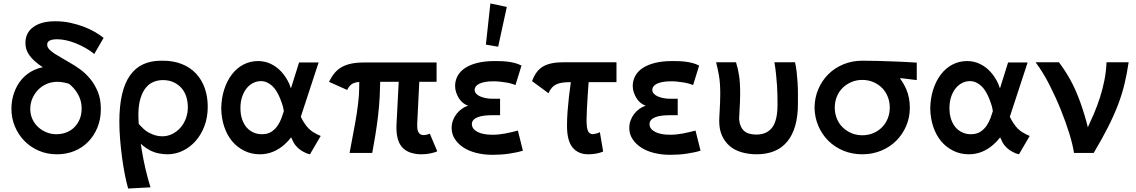

<svg xmlns="http://www.w3.org/2000/svg" viewBox="-20 -884 6568 1110"><path d="M309 8Q251 8 202.5 -13.5Q154 -35 119.5 -71Q85 -107 65.5 -154.5Q46 -202 46 -255Q46 -304 62 -349Q78 -394 107.5 -427.5Q137 -461 179 -480Q203 -491 228 -495Q204 -510 184 -528Q159 -549 143 -575.5Q127 -602 127 -636Q127 -695 173 -728Q219 -761 297 -761Q300 -761 302 -761Q345 -761 385 -752.5Q425 -744 461.5 -730.5Q498 -717 528 -699.5Q558 -682 579 -665L525 -572Q502 -591 474.5 -606.5Q447 -622 418.5 -633.5Q390 -645 362.5 -651Q335 -657 311 -657Q282 -657 267.5 -649.5Q253 -642 253 -628Q253 -627 253 -626Q253 -625 253 -624Q253 -611 265.5 -598Q278 -585 297.5 -572.5Q317 -560 341 -546.5Q365 -533 388 -519Q415 -504 445 -482Q475 -460 501.5 -428Q528 -396 545.5 -353.5Q563 -311 563 -254Q563 -194 543 -146Q523 -98 489 -63.5Q455 -29 409 -10.5Q363 8 309 8ZM407 -373Q394 -387 380 -399Q374 -401 367 -403Q338 -411 311 -411Q279 -411 250.5 -399Q222 -387 201 -365.5Q180 -344 167.5 -315.5Q155 -287 155 -255Q155 -222 167.5 -195Q180 -168 201 -149Q222 -130 249 -119Q276 -108 306 -108Q336 -108 362.5 -118Q389 -128 409 -147.5Q429 -167 440.5 -194.5Q452 -222 452 -257Q452 -292 439.5 -321Q427 -350 407 -373Z M721 206Q711 172 702 126.5Q693 81 686 29.5Q679 -22 674.5 -76.5Q670 -131 670 -181Q670 -271 685.5 -338Q701 -405 732 -448.5Q763 -492 808 -512.5Q853 -533 912 -533Q915 -533 918 -533Q921 -533 924 -533Q982 -533 1030.5 -514Q1079 -495 1112.5 -459.5Q1146 -424 1163.5 -375Q1181 -326 1181 -267Q1181 -206 1162 -155.5Q1143 -105 1110.5 -68.5Q1078 -32 1036 -12Q994 8 948 8Q925 8 899 3Q873 -2 849 -14Q825 -26 804 -44Q799 -48 794 -53Q796 -36 799 -20Q808 36 821 92Q834 148 850 199ZM780 -227Q780 -199 782 -168Q791 -157 801 -148Q819 -129 839 -118Q859 -107 878.5 -101.5Q898 -96 917 -96Q949 -96 976 -109.5Q1003 -123 1023 -145.5Q1043 -168 1054.5 -199Q1066 -230 1066 -264Q1066 -296 1057 -324.5Q1048 -353 1030 -374Q1012 -395 984.5 -408Q957 -421 922 -421Q892 -421 866.5 -410Q841 -399 822.5 -376Q804 -353 792.5 -316Q781 -279 780 -227Z M1772 8 1754 3Q1735 -5 1719 -15.5Q1703 -26 1689.5 -42.5Q1676 -59 1667 -82Q1665 -86 1663 -90Q1645 -66 1624 -48Q1595 -22 1559 -7Q1523 8 1482 8Q1434 8 1393 -12Q1352 -32 1322.5 -67Q1293 -102 1276.5 -151Q1260 -200 1259 -257Q1260 -316 1276 -366Q1292 -416 1320 -453Q1348 -490 1387 -510.5Q1426 -531 1472 -531Q1511 -531 1545 -515Q1579 -499 1606 -470Q1633 -441 1652 -400Q1657 -387 1662 -373L1709 -523H1822L1719 -209Q1729 -188 1740 -172Q1752 -153 1765 -140.5Q1778 -128 1790 -120.5Q1802 -113 1812 -108L1834 -98ZM1608 -203Q1615 -224 1621 -242Q1619 -254 1616 -267Q1609 -291 1600 -313.5Q1591 -336 1579.5 -355Q1568 -374 1554 -387Q1540 -400 1523.5 -407.5Q1507 -415 1487 -415Q1466 -415 1445 -405Q1424 -395 1407.5 -375.5Q1391 -356 1380.5 -326.5Q1370 -297 1370 -259Q1370 -222 1380 -193.5Q1390 -165 1406.5 -146.5Q1423 -128 1445.5 -118Q1468 -108 1493 -108Q1527 -108 1548.5 -122Q1570 -136 1584.5 -157Q1599 -178 1608 -203Z M2416 8Q2385 8 2357 -0.5Q2329 -9 2309.5 -28Q2290 -47 2281 -76.5Q2272 -106 2272 -143Q2272 -150 2272 -158L2285 -411H2178Q2177 -368 2175 -323Q2172 -268 2165.5 -213.5Q2159 -159 2150.5 -105.5Q2142 -52 2132 0H2001Q2013 -66 2024 -122.5Q2035 -179 2043 -231.5Q2051 -284 2055 -333Q2057 -372 2057 -410Q2047 -410 2040 -408Q2026 -405 2016.5 -399.5Q2007 -394 2000 -385Q1993 -376 1987 -364L1882 -411Q1897 -441 1915 -462.5Q1933 -484 1958 -497.5Q1983 -511 2015 -517Q2047 -523 2087 -523H2504V-411H2404L2392 -169Q2392 -163 2392 -157Q2392 -129 2401.5 -116Q2411 -103 2429 -103Q2438 -103 2447.5 -105.5Q2457 -108 2465 -111L2508 -9Q2498 -4 2472 2Q2446 8 2416 8Z M3003 -13Q2988 -8 2967 -3.5Q2946 1 2922.5 4.5Q2899 8 2874.5 9.5Q2850 11 2827 11Q2777 11 2733.5 0Q2690 -11 2659 -31.5Q2628 -52 2609.5 -80.5Q2591 -109 2591 -144Q2591 -167 2598.5 -187.5Q2606 -208 2619 -225Q2632 -242 2649.5 -254.5Q2667 -267 2686 -273Q2671 -278 2657.5 -288.5Q2644 -299 2634 -314.5Q2624 -330 2617.5 -348.5Q2611 -367 2611 -387Q2611 -418 2625.5 -445Q2640 -472 2669 -491Q2698 -510 2740.5 -520.5Q2783 -531 2839 -531Q2856 -531 2875.5 -530.5Q2895 -530 2915 -527.5Q2935 -525 2955 -520Q2975 -515 2995 -505L2960 -392Q2949 -397 2934.5 -401Q2920 -405 2903.5 -407.5Q2887 -410 2869.5 -412Q2852 -414 2834 -414Q2804 -414 2783.5 -410Q2763 -406 2750 -399.5Q2737 -393 2730.5 -384Q2724 -375 2724 -365Q2724 -353 2732 -343.5Q2740 -334 2754 -327.5Q2768 -321 2787 -317Q2806 -313 2827 -313H2871V-218H2826Q2802 -218 2780.5 -215.5Q2759 -213 2743 -207Q2727 -201 2717.5 -191Q2708 -181 2708 -167Q2708 -139 2739.5 -122Q2771 -105 2827 -105Q2863 -105 2899.5 -112Q2936 -119 2974 -129ZM2910 -844 2860 -614 2789 -626 2815 -864Z M3381 8Q3323 8 3290.5 -31Q3258 -70 3258 -156Q3258 -196 3261 -237.5Q3264 -279 3269 -323Q3274 -365 3280 -409H3274Q3249 -409 3229.5 -406Q3210 -403 3195.5 -396Q3181 -389 3170 -376.5Q3159 -364 3151 -345L3056 -415Q3067 -445 3082.5 -466Q3098 -487 3119.5 -499.5Q3141 -512 3169.5 -518Q3198 -524 3234 -524H3544V-409H3383Q3380 -374 3378 -338Q3375 -293 3373 -253.5Q3371 -214 3371 -190Q3371 -164 3373.5 -148Q3376 -132 3381 -123.5Q3386 -115 3392.5 -112Q3399 -109 3407 -108Q3416 -109 3428 -112Q3440 -115 3448 -120L3467 -8Q3449 0 3426.5 4Q3404 8 3381 8Z M4030 -13Q4015 -8 3994 -3.5Q3973 1 3949.5 4.5Q3926 8 3901.5 9.5Q3877 11 3854 11Q3804 11 3760.5 0Q3717 -11 3686 -31.5Q3655 -52 3636.5 -80.5Q3618 -109 3618 -144Q3618 -167 3625.5 -187.5Q3633 -208 3646 -225Q3659 -242 3676.5 -254.5Q3694 -267 3713 -273Q3698 -278 3684.5 -288.5Q3671 -299 3661 -314.5Q3651 -330 3644.5 -348.5Q3638 -367 3638 -387Q3638 -418 3652.5 -445Q3667 -472 3696 -491Q3725 -510 3767.5 -520.5Q3810 -531 3866 -531Q3883 -531 3902.5 -530.5Q3922 -530 3942 -527.5Q3962 -525 3982 -520Q4002 -515 4022 -505L3987 -392Q3976 -397 3961.5 -401Q3947 -405 3930.5 -407.5Q3914 -410 3896.5 -412Q3879 -414 3861 -414Q3831 -414 3810.5 -410Q3790 -406 3777 -399.5Q3764 -393 3757.5 -384Q3751 -375 3751 -365Q3751 -353 3759 -343.5Q3767 -334 3781 -327.5Q3795 -321 3814 -317Q3833 -313 3854 -313H3898V-218H3853Q3829 -218 3807.5 -215.5Q3786 -213 3770 -207Q3754 -201 3744.5 -191Q3735 -181 3735 -167Q3735 -139 3766.5 -122Q3798 -105 3854 -105Q3890 -105 3926.5 -112Q3963 -119 4001 -129Z M4138 -184Q4138 -196 4139 -213.5Q4140 -231 4141 -251.5Q4142 -272 4143 -295Q4144 -318 4144 -341Q4144 -407 4136 -450Q4128 -493 4120 -524H4235Q4241 -505 4245 -487.5Q4249 -470 4252.5 -448.5Q4256 -427 4257.5 -401Q4259 -375 4259 -339Q4259 -316 4258 -294.5Q4257 -273 4256 -256Q4255 -239 4254.5 -225Q4254 -211 4253 -201Q4254 -175 4261.5 -157Q4269 -139 4281.5 -127.5Q4294 -116 4312.5 -111Q4331 -106 4352 -106Q4413 -106 4444 -146.5Q4475 -187 4475 -279Q4475 -282 4475 -285Q4475 -307 4474.5 -334Q4474 -361 4472 -391.5Q4470 -422 4466.5 -455.5Q4463 -489 4457 -524H4576Q4582 -500 4585.5 -470Q4589 -440 4591 -407.5Q4593 -375 4593 -344V-283Q4593 -211 4577 -156Q4561 -101 4530.5 -64.5Q4500 -28 4455.5 -10Q4411 8 4354 8Q4309 8 4268.5 -3.5Q4228 -15 4199.5 -39Q4171 -63 4154.5 -99Q4138 -135 4138 -184Z M4965 8Q4906 8 4855.5 -13Q4805 -34 4768.5 -70.5Q4732 -107 4711 -156Q4690 -205 4689 -262Q4690 -320 4711 -369Q4732 -418 4768.5 -454.5Q4805 -491 4855.5 -512Q4906 -533 4965 -533Q4967 -533 4968 -533Q5009 -533 5047.5 -532Q5086 -531 5125 -529.5Q5164 -528 5202 -526.5Q5240 -525 5280 -522V-421Q5253 -424 5235 -426.5Q5217 -429 5198 -431Q5190 -431 5182 -432Q5204 -403 5219 -369Q5240 -320 5240 -262Q5240 -205 5219 -156Q5198 -107 5161.5 -70.5Q5125 -34 5074.5 -13Q5024 8 4965 8ZM4965 -102Q5000 -102 5029 -114.5Q5058 -127 5079 -148Q5100 -169 5112 -198.5Q5124 -228 5124 -262Q5124 -296 5112 -325.5Q5100 -355 5079 -376Q5058 -397 5029 -409.5Q5000 -422 4965 -422Q4931 -422 4902 -409.5Q4873 -397 4851.5 -376Q4830 -355 4818 -325.5Q4806 -296 4806 -262Q4806 -228 4818 -198.5Q4830 -169 4851.5 -148Q4873 -127 4902 -114.5Q4931 -102 4965 -102Z M5871 8 5853 3Q5834 -5 5818 -15.5Q5802 -26 5788.5 -42.5Q5775 -59 5766 -82Q5764 -86 5762 -90Q5744 -66 5723 -48Q5694 -22 5658 -7Q5622 8 5581 8Q5533 8 5492 -12Q5451 -32 5421.5 -67Q5392 -102 5375.5 -151Q5359 -200 5358 -257Q5359 -316 5375 -366Q5391 -416 5419 -453Q5447 -490 5486 -510.5Q5525 -531 5571 -531Q5610 -531 5644 -515Q5678 -499 5705 -470Q5732 -441 5751 -400Q5756 -387 5761 -373L5808 -523H5921L5818 -209Q5828 -188 5839 -172Q5851 -153 5864 -140.5Q5877 -128 5889 -120.5Q5901 -113 5911 -108L5933 -98ZM5707 -203Q5714 -224 5720 -242Q5718 -254 5715 -267Q5708 -291 5699 -313.5Q5690 -336 5678.5 -355Q5667 -374 5653 -387Q5639 -400 5622.5 -407.5Q5606 -415 5586 -415Q5565 -415 5544 -405Q5523 -395 5506.5 -375.5Q5490 -356 5479.5 -326.5Q5469 -297 5469 -259Q5469 -222 5479 -193.5Q5489 -165 5505.5 -146.5Q5522 -128 5544.5 -118Q5567 -108 5592 -108Q5626 -108 5647.5 -122Q5669 -136 5683.5 -157Q5698 -178 5707 -203Z M6189 0Q6182 -47 6162 -112Q6142 -177 6113 -249Q6084 -321 6047.5 -393Q6011 -465 5967 -524H6102Q6136 -479 6164.5 -428.5Q6193 -378 6217 -315.5Q6241 -253 6262 -176Q6266 -162 6269 -148Q6287 -186 6304 -226Q6324 -273 6339.5 -321.5Q6355 -370 6365 -420.5Q6375 -471 6377 -524H6505Q6495 -457 6481 -398.5Q6467 -340 6444 -279.5Q6421 -219 6387 -151.5Q6353 -84 6303 0Z"/></svg>

Font: Rising Sun
Style: Bold
Weight: 700
Designer: Matt McInerney, Pablo Impallari, Rodrigo Fuenzalida (Raleway font), Stephen Hutchings (Greek), Cristiano Sobral (main ch
Foundry: The Rising Sun Project Authors
Version: Version 4.327; ttfautohint (v1.8.4.7-5d5b-dirty)